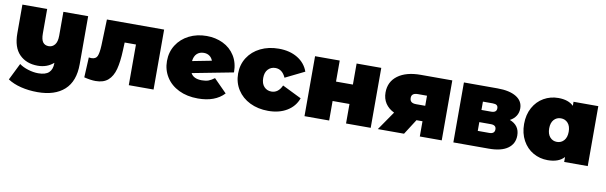

<svg xmlns="http://www.w3.org/2000/svg" viewBox="-49 -1039 5449 1725"><g transform="rotate(10 2676.0 -176.5)"><path d="M648 -547V-109Q648 47 561.5 125.5Q475 204 317 204Q236 204 165.5 186.5Q95 169 45 136L121 -18Q153 6 201.5 21Q250 36 294 36Q361 36 391.5 7Q422 -22 422 -78V-82Q363 -30 278 -30Q174 -30 111 -93.5Q48 -157 48 -285V-547H274V-324Q274 -268 292 -244Q310 -220 345 -220Q378 -220 400 -246.5Q422 -273 422 -330V-547Z M1341 -547V0H1115V-371H1012L1009 -300Q1005 -194 987 -126Q969 -58 927.5 -21.5Q886 15 814 15Q769 15 709 0L718 -183Q734 -181 741 -181Q782 -181 795 -210.5Q808 -240 811 -309L819 -547Z M1867 -197 1985 -78Q1903 10 1746 10Q1647 10 1572 -26.5Q1497 -63 1456 -128Q1415 -193 1415 -274Q1415 -356 1456 -420.5Q1497 -485 1568.5 -521Q1640 -557 1729 -557Q1810 -557 1878 -524.5Q1946 -492 1986 -428.5Q2026 -365 2026 -277L1652 -205Q1677 -157 1753 -157Q1789 -157 1813.5 -166Q1838 -175 1867 -197ZM1637 -312 1812 -346Q1803 -372 1781.5 -387.5Q1760 -403 1730 -403Q1691 -403 1666.5 -380Q1642 -357 1637 -312Z M2064 -274Q2064 -356 2105.5 -420.5Q2147 -485 2220.5 -521Q2294 -557 2387 -557Q2487 -557 2558 -514Q2629 -471 2656 -395L2481 -309Q2449 -381 2386 -381Q2346 -381 2319.5 -353Q2293 -325 2293 -274Q2293 -222 2319.5 -194Q2346 -166 2386 -166Q2449 -166 2481 -238L2656 -152Q2629 -76 2558 -33Q2487 10 2387 10Q2294 10 2220.5 -26Q2147 -62 2105.5 -127Q2064 -192 2064 -274Z M2718 -547H2943V-355H3097V-547H3322V0H3097V-178H2943V0H2718Z M3970 -547V0H3770V-139H3715L3626 0H3387L3505 -171Q3453 -196 3425.5 -238Q3398 -280 3398 -336Q3398 -435 3474 -491Q3550 -547 3682 -547ZM3629 -328Q3629 -303 3643.5 -291.5Q3658 -280 3687 -280H3770V-372H3687Q3629 -372 3629 -328Z M4631 -160Q4631 -85 4572 -42.5Q4513 0 4399 0H4076V-547H4383Q4493 -547 4554 -509.5Q4615 -472 4615 -404Q4615 -366 4596 -336Q4577 -306 4541 -287Q4631 -253 4631 -160ZM4274 -331H4363Q4412 -331 4412 -370Q4412 -389 4400.5 -398Q4389 -407 4363 -407H4274ZM4428 -181Q4428 -220 4379 -220H4274V-140H4379Q4428 -140 4428 -181Z M5302 -547V0H5087V-45Q5038 10 4937 10Q4865 10 4804.5 -24.5Q4744 -59 4708.5 -124Q4673 -189 4673 -274Q4673 -359 4708.5 -423.5Q4744 -488 4804.5 -522.5Q4865 -557 4937 -557Q5028 -557 5076 -510V-547ZM5080 -274Q5080 -325 5055 -353Q5030 -381 4991 -381Q4952 -381 4927 -353Q4902 -325 4902 -274Q4902 -223 4927 -194.5Q4952 -166 4991 -166Q5030 -166 5055 -194.5Q5080 -223 5080 -274Z"/></g></svg>

Font: Montserrat Alternates Black
Style: Regular
Weight: 900
Designer: Julieta Ulanovsky
Foundry: Julieta Ulanovsky
Version: Version 7.200